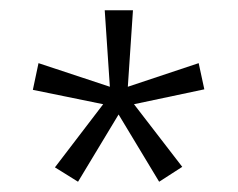

<svg xmlns="http://www.w3.org/2000/svg" viewBox="-20 -780 463 374"><path d="M239 -760 229 -611 367 -657 378 -606 241 -577 335 -455 290 -426 211 -557 132 -426 87 -454 181 -577 44 -605 55 -657 194 -611 184 -760Z"/></svg>

Font: Noto Sans Myanmar UI Condensed Light
Style: Regular
Weight: 300
Width: 3
Designer: Monotype Design Team
Foundry: Monotype Imaging Inc.
Version: Version 2.103; ttfautohint (v1.8.4.7-5d5b)